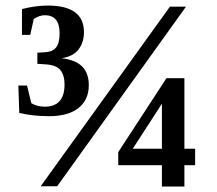

<svg xmlns="http://www.w3.org/2000/svg" viewBox="-20 -679 790 700"><path d="M188.5 0H128.4L599.6 -654.8H658.2ZM303.7 -368.2Q303.7 -314.9 266.1 -285.2Q228.5 -255.4 158.7 -255.4Q100.6 -255.4 50.3 -267.1L46.9 -367.2H78.6L94.2 -302.7Q116.2 -290 142.6 -290Q215.3 -290 215.3 -371.1Q215.3 -405.3 200 -423.6Q184.6 -441.9 147.5 -444.3L116.2 -446.3V-486.8L146.5 -488.8Q172.9 -490.7 185.1 -506.8Q197.3 -522.9 197.3 -558.1Q197.3 -623.5 143.1 -623.5Q124.5 -623.5 103 -609.9L90.3 -551.8H60.1V-646Q109.9 -658.7 154.3 -658.7Q286.1 -658.7 286.1 -562Q286.1 -524.9 266.8 -499.3Q247.6 -473.6 205.1 -466.8Q255.9 -460.4 279.8 -436.3Q303.7 -412.1 303.7 -368.2ZM652.3 -76.7V1H570.3V-76.7H411.1V-124.5L586.9 -394H652.3V-136.7H691.4V-76.7ZM570.3 -299.3H569.3L463.9 -136.7H570.3Z"/></svg>

Font: Liberation Serif
Style: Bold
Weight: 700
Designer: Steve Matteson
Foundry: Ascender Corporation
Version: Version 2.1.5